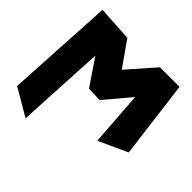

<svg xmlns="http://www.w3.org/2000/svg" viewBox="-183 -676 1066 1066"><g transform="rotate(45 350.0 -143.0)"><path d="M37.1 -506.8 244.6 -494.6 348.1 -347.2 488.3 -506.8H642.1L700.2 -49.8L530.8 27.3L507.8 -292.5L379.9 -141.1L293.5 -144.5L189 -299.3L161.1 221.2L1 127.4Z"/></g></svg>

Font: Lapsus Pro (theguybrush.com)
Style: Bold
Weight: 700
Designer: Jose Roses
Version: Version 1.00 February 9, 2018, initial release